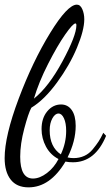

<svg xmlns="http://www.w3.org/2000/svg" viewBox="-30 -734 477 827"><path d="M105 -270Q92 -246 74.5 -180Q57 -114 57 -59Q57 35 112 35Q141 35 172 11.5Q203 -12 222 -49Q187 -67 168 -102.5Q149 -138 149 -178Q149 -225 173.5 -254.5Q198 -284 233 -284Q262 -284 279 -260Q296 -236 296 -192Q296 -126 261 -56Q273 -53 287 -53Q312 -53 333 -62.5Q354 -72 369.5 -91Q385 -110 394.5 -124.5Q404 -139 415 -162L427 -149Q380 -35 284 -35Q267 -35 252 -38Q186 73 93 73Q42 73 16 39.5Q-10 6 -10 -53Q-10 -148 50.5 -309Q111 -470 186 -592Q261 -714 301 -714Q316 -714 324.5 -694.5Q333 -675 333 -651Q333 -604 301.5 -528.5Q270 -453 215.5 -378.5Q161 -304 105 -270ZM295 -633Q284 -633 250.5 -585Q217 -537 177 -458.5Q137 -380 116 -309Q180 -360 239.5 -470.5Q299 -581 299 -625Q299 -633 295 -633ZM184 -173Q184 -101 232 -69Q255 -118 255 -170Q255 -204 245.5 -224.5Q236 -245 222 -245Q207 -245 195.5 -224Q184 -203 184 -173Z"/></svg>

Font: Dancing Script
Style: Regular
Weight: 400
Designer: Pablo Impallari
Foundry: Pablo Impallari. www.impallari.com
Version: Version 1.002